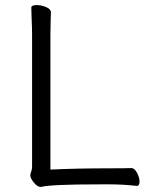

<svg xmlns="http://www.w3.org/2000/svg" viewBox="-20 -725 587 754"><path d="M413 -1H372Q178 -1 142 9H139Q127 9 113 -8Q99 -25 99 -37Q99 -41 102.5 -51Q106 -61 106 -70V-589Q106 -615 104 -657L103 -695Q103 -705 124 -705Q143 -705 161.5 -697Q180 -689 180 -677Q180 -661 179 -649L178 -588V-59Q281 -64 412 -64Q477 -64 495 -65H496Q508 -65 518 -46.5Q528 -28 528 -12Q528 5 517 5H516Q462 -1 413 -1Z"/></svg>

Font: Iansui
Style: Regular
Weight: 400
Designer: But Ko / Fontworks Inc.
Foundry: zi-hi.com / Fontworks Inc.
Version: Version 1.002